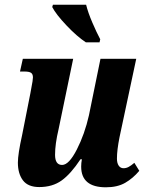

<svg xmlns="http://www.w3.org/2000/svg" viewBox="-20 -786 623 816"><path d="M325 -78Q325 -93 328 -109H322Q281 -47 242 -19Q203 9 147 9Q99 9 77.5 -19.5Q56 -48 56 -95Q56 -131 74 -212L109 -389Q110 -393 113 -411Q120 -446 120 -457Q120 -471 112 -476.5Q104 -482 84 -482H65L77 -536H291L229 -237Q214 -174 214 -128Q214 -85 244 -85Q273 -85 306.5 -150.5Q340 -216 358 -296L407 -536H559L488 -203Q477 -148 477 -112Q477 -93 484.5 -82Q492 -71 505 -71Q516 -71 526.5 -76.5Q537 -82 551 -94L572 -60Q545 -28 512 -9Q479 10 430 10Q325 10 325 -78ZM202 -756 205 -766H346Q354 -733 372.5 -690Q391 -647 406 -619L403 -606H345Q307 -631 262.5 -678Q218 -725 202 -756Z"/></svg>

Font: Noto Serif CondExtraBold
Style: Italic
Weight: 800
Width: 3
Italic angle: -12°
Designer: Monotype Design Team
Foundry: Monotype Imaging Inc.
Version: Version 1.001